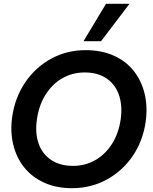

<svg xmlns="http://www.w3.org/2000/svg" viewBox="-20 -975 800 1007"><path d="M358 12Q275 12 211.5 -17Q148 -46 107 -97Q66 -148 49.5 -216.5Q33 -285 44 -363Q59 -465 113 -544Q167 -623 249 -667.5Q331 -712 429 -712Q512 -712 576 -683.5Q640 -655 681 -603.5Q722 -552 738.5 -483.5Q755 -415 744 -336Q729 -234 675 -155.5Q621 -77 538.5 -32.5Q456 12 358 12ZM364 -105Q426 -105 478.5 -134.5Q531 -164 566.5 -219Q602 -274 613 -349Q623 -421 604 -476.5Q585 -532 539 -563.5Q493 -595 424 -595Q361 -595 308.5 -565.5Q256 -536 220.5 -481Q185 -426 174 -351Q163 -279 182 -223.5Q201 -168 247.5 -136.5Q294 -105 364 -105ZM418 -759 536 -955H659L510 -759Z"/></svg>

Font: Host Grotesk
Style: Bold Italic
Weight: 700
Italic angle: -8°
Designer: Doğukan Karapınar
Foundry: Element Type
Version: Version 1.003; ttfautohint (v1.8.4.7-5d5b)